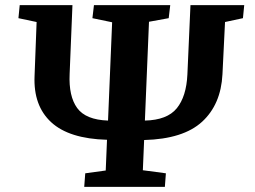

<svg xmlns="http://www.w3.org/2000/svg" viewBox="-20 -730 996 750"><path d="M309 0 313 -53 393 -64 398 -184Q250 -188 180 -252.5Q110 -317 115 -433L123 -644L52 -659L57 -710H263L252 -441Q248 -354 281.5 -308Q315 -262 402 -259L418 -643L341 -659L347 -710H645L639 -659L562 -645L546 -259Q633 -261 670.5 -307Q708 -353 712 -439L724 -710H934L929 -659L859 -644L849 -440Q843 -322 769.5 -254.5Q696 -187 543 -183L538 -65L628 -53L624 0Z"/></svg>

Font: Literata 36pt
Style: Bold Italic
Weight: 700
Italic angle: -2°
Designer: Latin by Veronika Burian and Jose Scaglione. Greek by Irene Vlachou. Cyrillic by Vera Evstafieva
Foundry: TypeTogether
Version: Version 3.002